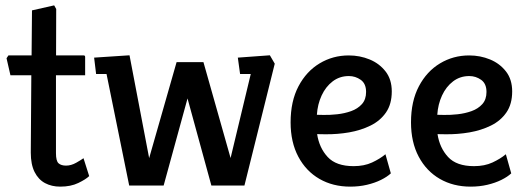

<svg xmlns="http://www.w3.org/2000/svg" viewBox="-20 -692 1966 716"><path d="M204.6 4Q172.6 4 147.9 -9.2Q123.2 -22.4 109 -50.5Q94.8 -78.7 94.8 -122.8L96.8 -411.4H18.9L4.4 -474.8L11.4 -485.3H97.8L99.3 -653.3L182 -672L189.6 -658.4L189.1 -485.3H292.5Q297.5 -485.3 297.5 -479.3V-411.4H188.7V-120.9Q188.7 -91.8 198.3 -83.1Q208 -74.4 226.3 -74.4Q245.2 -74.4 264.3 -85.2Q283.3 -96 291.4 -102L312.6 -35.3Q300 -23.1 272 -9.6Q244 4 204.6 4Z M461.8 0 377.3 -416H338.4L331 -477.1L463 -485.8L536.2 -102.4L638.5 -460.2H738.7L839.9 -102.7L915.1 -416H875.3L866.9 -477.1L986.4 -485.8L1004.6 -454.5L891.5 0H768.3L679.3 -324.9L590.2 0Z M1286 4Q1221.3 4 1171.2 -24.9Q1121.1 -53.8 1092.4 -107.8Q1063.7 -161.8 1063.7 -235.7Q1063.7 -314.6 1093.2 -370.4Q1122.6 -426.1 1172 -455.7Q1221.3 -485.3 1280.5 -485.3Q1322 -485.3 1358.4 -470.3Q1394.8 -455.3 1417.9 -425.5Q1441 -395.8 1441 -351.1Q1441 -303.9 1419.5 -272.7Q1398 -241.5 1361.7 -223.7Q1325.5 -205.9 1281.8 -198.3Q1238 -190.8 1193.1 -191.3L1162.6 -191.8Q1170.5 -140.6 1202 -106.5Q1233.5 -72.4 1298.8 -72.4Q1338.1 -72.4 1367.6 -86.1Q1397 -99.8 1417.4 -116.8L1437.5 -45.5Q1423.8 -32.6 1400.8 -21.2Q1377.8 -9.8 1348.5 -2.9Q1319.3 4 1286 4ZM1161.7 -263.9 1187 -263.4Q1210.3 -262.9 1237.7 -265.9Q1265 -268.9 1289.4 -277.6Q1313.8 -286.3 1329.5 -303.6Q1345.2 -321 1345.2 -349Q1345.2 -380.1 1325.3 -394.3Q1305.4 -408.4 1281.1 -408.4Q1246.6 -408.4 1220.6 -388.6Q1194.6 -368.8 1179.4 -335.9Q1164.2 -303 1161.7 -263.9Z M1735 4Q1670.3 4 1620.2 -24.9Q1570.1 -53.8 1541.4 -107.8Q1512.7 -161.8 1512.7 -235.7Q1512.7 -314.6 1542.2 -370.4Q1571.6 -426.1 1621 -455.7Q1670.3 -485.3 1729.5 -485.3Q1771 -485.3 1807.4 -470.3Q1843.8 -455.3 1866.9 -425.5Q1890 -395.8 1890 -351.1Q1890 -303.9 1868.5 -272.7Q1847 -241.5 1810.7 -223.7Q1774.5 -205.9 1730.8 -198.3Q1687 -190.8 1642.1 -191.3L1611.6 -191.8Q1619.5 -140.6 1651 -106.5Q1682.5 -72.4 1747.8 -72.4Q1787.1 -72.4 1816.6 -86.1Q1846 -99.8 1866.4 -116.8L1886.5 -45.5Q1872.8 -32.6 1849.8 -21.2Q1826.8 -9.8 1797.5 -2.9Q1768.3 4 1735 4ZM1610.7 -263.9 1636 -263.4Q1659.3 -262.9 1686.7 -265.9Q1714 -268.9 1738.4 -277.6Q1762.8 -286.3 1778.5 -303.6Q1794.2 -321 1794.2 -349Q1794.2 -380.1 1774.3 -394.3Q1754.4 -408.4 1730.1 -408.4Q1695.6 -408.4 1669.6 -388.6Q1643.6 -368.8 1628.4 -335.9Q1613.2 -303 1610.7 -263.9Z"/></svg>

Font: Kreon Light
Style: Regular
Weight: 300
Designer: Julia Petretta
Foundry: Julia Petretta and Eli Heuer
Version: Version 2.002